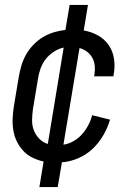

<svg xmlns="http://www.w3.org/2000/svg" viewBox="-20 -648 540 775"><path d="M139 107 156 4Q133 -1 111.5 -11.5Q90 -22 74.5 -38.5Q59 -55 48.5 -76Q38 -97 34 -121Q30 -145 31 -169.5Q32 -194 36 -219L56 -339Q60 -362 67 -385Q74 -408 86 -429Q98 -450 115.5 -468Q133 -486 154 -498.5Q175 -511 198.5 -518Q222 -525 244 -527L261 -628H335L318 -525Q348 -520 374.5 -505.5Q401 -491 418 -467Q435 -443 440 -412Q445 -381 439 -349L438 -340H360L361 -346Q364 -364 362.5 -381.5Q361 -399 353 -414Q345 -429 331 -439.5Q317 -450 301 -454L236 -64Q257 -67 277 -78.5Q297 -90 311.5 -106.5Q326 -123 336.5 -143Q347 -163 352 -183L424 -165Q415 -133 397 -102Q379 -71 353.5 -47Q328 -23 295 -9Q262 5 230 7L213 107ZM173 -67 237 -456Q217 -452 197 -439Q177 -426 163.5 -408Q150 -390 143 -369.5Q136 -349 133 -328L113 -208Q110 -186 109.5 -164Q109 -142 116.5 -122.5Q124 -103 138.5 -88Q153 -73 173 -67Z"/></svg>

Font: Iosevka Term Curly
Style: Italic
Weight: 400
Italic angle: -9°
Designer: Belleve Invis
Foundry: Belleve Invis
Version: Version 32.3.0